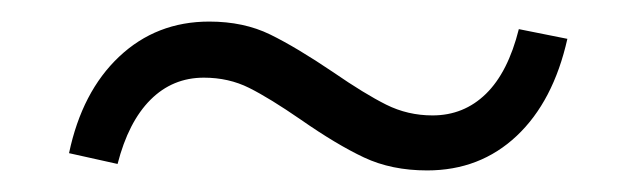

<svg xmlns="http://www.w3.org/2000/svg" viewBox="-20 -319 590 178"><path d="M259 -208Q230 -228 211 -237.5Q192 -247 169 -247Q140 -247 119.5 -226.5Q99 -206 89 -167L44 -177Q56 -234 90.5 -266.5Q125 -299 174 -299Q206 -299 230.5 -287Q255 -275 289 -252Q318 -232 338 -222Q358 -212 381 -212Q410 -212 430.5 -232Q451 -252 461 -292L506 -283Q493 -225 459 -193Q425 -161 376 -161Q343 -161 317.5 -173Q292 -185 259 -208Z"/></svg>

Font: Ysabeau
Style: Regular
Weight: 400
Designer: Christian Thalmann (Catharsis Fonts)
Version: Version 0.003